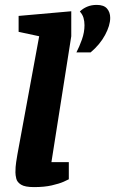

<svg xmlns="http://www.w3.org/2000/svg" viewBox="-20 -756 470 784"><path d="M119 8Q82 8 66 -2Q50 -12 46.5 -26.5Q43 -41 43 -52Q43 -75 46 -94Q49 -113 51 -125L140 -608L56 -626V-691L271 -710V-608L190 -94H261V-24Q258 -22 240 -14Q222 -6 191.5 1Q161 8 119 8ZM292 -542Q304 -565 314.5 -594.5Q325 -624 325 -653Q325 -669 321 -683Q317 -697 306 -709Q318 -721 335.5 -728.5Q353 -736 375 -736Q404 -736 417 -721Q430 -706 430 -683Q430 -652 409 -613Q388 -574 350 -542Z"/></svg>

Font: Faustina ExtraBold
Style: Italic
Weight: 800
Italic angle: -8°
Designer: Alfonso Garcia
Foundry: http://www.omnibus-type.com
Version: Version 1.200